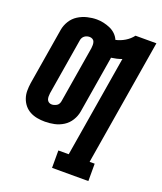

<svg xmlns="http://www.w3.org/2000/svg" viewBox="-143 -630 782 924"><g transform="rotate(20 248.0 -167.5)"><path d="M234 205V116H287L373 -403Q360 -398 346.5 -395Q333 -392 319 -390Q319 -389 319 -388Q319 -387 319 -387L271 -97Q267 -73 253.5 -51Q240 -29 218.5 -15.5Q197 -2 173 3Q149 8 125 8Q105 8 85.5 4.5Q66 1 49 -8Q32 -17 20 -31.5Q8 -46 1.5 -64.5Q-5 -83 -5 -103Q-5 -123 -2 -143L46 -433Q50 -457 63.5 -479Q77 -501 98.5 -514.5Q120 -528 144.5 -534Q169 -540 193 -540Q211 -540 228.5 -536Q246 -532 262 -525Q278 -518 290.5 -506Q303 -494 310 -478Q334 -483 356.5 -496.5Q379 -510 394 -530H501L394 116H420V205ZM128 -81Q134 -81 140.5 -83Q147 -85 153 -88.5Q159 -92 162.5 -98.5Q166 -105 167 -111L215 -401Q216 -409 216 -417.5Q216 -426 213.5 -433.5Q211 -441 204 -445Q197 -449 189 -449Q182 -449 175.5 -447Q169 -445 163.5 -441Q158 -437 154.5 -431Q151 -425 150 -419L102 -129Q101 -121 101 -112.5Q101 -104 103.5 -97Q106 -90 112.5 -85.5Q119 -81 128 -81Z"/></g></svg>

Font: Iosevka Slab Extrabold Oblique
Style: Regular
Weight: 800
Italic angle: -9°
Monospace: yes
Designer: Belleve Invis
Foundry: Belleve Invis
Version: Version 11.1.1; ttfautohint (v1.8.3)